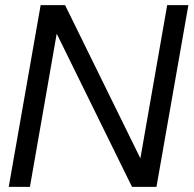

<svg xmlns="http://www.w3.org/2000/svg" viewBox="-20 -732 758 752"><path d="M592.8 0H497.1L202.1 -600.1L97.2 0H14.2L139.2 -711.9H234.9L529.8 -111.8L634.8 -711.9H717.8Z"/></svg>

Font: Creato Display
Style: Italic
Weight: 400
Italic angle: -10°
Version: Version 1.000